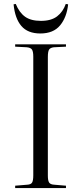

<svg xmlns="http://www.w3.org/2000/svg" viewBox="-20 -955 412 975"><path d="M57 0V-12L118 -17Q137 -18 143 -28Q149 -38 149 -65V-667Q149 -693 142.5 -703Q136 -713 116 -715L57 -718V-730H315V-718L254 -715Q236 -713 229.5 -703.5Q223 -694 223 -665V-63Q223 -38 229.5 -28Q236 -18 256 -17L315 -12V0ZM185 -785Q121 -785 88.5 -823Q56 -861 49 -933L60 -935Q78 -891 107.5 -870Q137 -849 188 -849Q240 -849 270 -872Q300 -895 314 -935L326 -933Q319 -867 285 -826Q251 -785 185 -785Z"/></svg>

Font: Literata 72pt Light
Style: Regular
Weight: 300
Designer: Latin by Veronika Burian and Jose Scaglione. Greek by Irene Vlachou. Cyrillic by Vera Evstafieva.
Foundry: TypeTogether
Version: Version 3.002